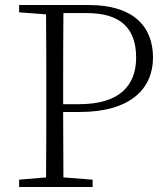

<svg xmlns="http://www.w3.org/2000/svg" viewBox="-20 -743 668 763"><path d="M56 -694 163 -686C164 -588 164 -489 164 -390V-333C164 -234 164 -135 163 -38L56 -29V0H348V-29L232 -38L231 -298H297C499 -298 588 -391 588 -514C588 -642 505 -723 334 -723H56ZM231 -329V-390C231 -491 231 -592 232 -691H325C461 -691 521 -629 521 -514C521 -405 457 -329 295 -329Z"/></svg>

Font: Noto Serif TC ExtraLight
Style: Regular
Weight: 200
Designer: Ryoko NISHIZUKA 西塚涼子 (kana & ideographs); Frank Grießhammer (Latin, Greek & Cyrillic); Wenlong ZHANG 张文龙 (bopomofo); San
Foundry: Adobe
Version: Version 2.001;hotconv 1.1.0;makeotfexe 2.6.0